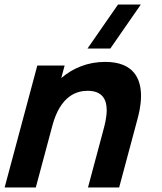

<svg xmlns="http://www.w3.org/2000/svg" viewBox="-60 -830 716 850"><path d="M563.5 -810H462.5L327.3 -615H428.3ZM405.5 -556C328 -556 262 -528 211.3 -484.5L226.2 -540H105.2L-39.5 0H98.5L171.9 -274C207.8 -408 281.2 -428 328.2 -428C395.3 -428 412.4 -386.5 412.4 -342C412.4 -309.6 403.3 -275.6 397.8 -255L329.5 0H467.5L548.7 -303C553.3 -320.2 564.3 -361.4 564.3 -405.5C564.3 -476.8 535.7 -556 405.5 -556Z"/></svg>

Font: Manrope
Style: ExtraBoldItalic
Weight: 800
Italic angle: -15°
Designer: Mikhail Sharanda
Foundry: Mikhail Sharanda
Version: Version 4.502;hotconv 1.0.109;makeotfexe 2.5.65596